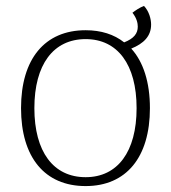

<svg xmlns="http://www.w3.org/2000/svg" viewBox="-20 -616 577 648"><path d="M490 -533C490 -552 483 -578 466 -596C452 -591 436 -580 427 -573C442 -554 445 -537 445 -526C445 -503 432 -486 399 -473C365 -500 321 -514 269 -514C131 -514 51 -417 51 -251C51 -85 131 12 269 12C406 12 486 -85 486 -251C486 -338 464 -407 423 -452C465 -469 490 -494 490 -533ZM269 -18C160 -18 96 -104 96 -251C96 -398 160 -484 269 -484C377 -484 441 -398 441 -251C441 -104 377 -18 269 -18Z"/></svg>

Font: Arima Koshi ExtraLight
Style: Regular
Weight: 275
Designer: Joana Correia and Natanael Gama
Foundry: NDISCOVER
Version: Version 1.019;PS 001.019;hotconv 1.0.88;makeotf.lib2.5.64775